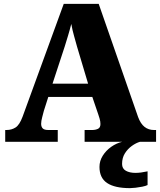

<svg xmlns="http://www.w3.org/2000/svg" viewBox="-20 -734 828 994"><path d="M7 0V-61H14Q40 -61 60.5 -74Q81 -87 97 -130L310 -714H491L695 -128Q708 -93 728.5 -77Q749 -61 777 -61H788V0H418V-61H458Q474 -61 487 -67Q500 -73 500 -92Q500 -106 495.5 -120.5Q491 -135 489 -141L458 -232H230L207 -160Q204 -148 198.5 -127.5Q193 -107 193 -93Q193 -78 201 -69.5Q209 -61 230 -61H279V0ZM252 -301H436L379 -492Q372 -518 363.5 -547.5Q355 -577 349 -610Q341 -578 332 -548.5Q323 -519 315 -493ZM653 240Q574 240 534.5 213.5Q495 187 495 130Q495 99 512 72Q529 45 556 26Q583 7 613 0H705Q684 6 662.5 21.5Q641 37 626.5 60Q612 83 612 115Q612 139 631.5 150Q651 161 681 161Q695 161 710.5 159Q726 157 744 153V224Q734 229 716.5 232.5Q699 236 681.5 238Q664 240 653 240Z"/></svg>

Font: Noto Serif Tamil Black
Style: Italic
Weight: 900
Italic angle: -12°
Designer: Indian Type Foundry, Tom Grace, and the Monotype Design Team
Foundry: Monotype Imaging Inc.
Version: Version 2.003; ttfautohint (v1.8.4.7-5d5b)